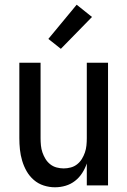

<svg xmlns="http://www.w3.org/2000/svg" viewBox="-20 -786 540 814"><path d="M213 8Q189 8 165.5 0.5Q142 -7 123.5 -23Q105 -39 93 -60Q81 -81 74 -104.5Q67 -128 64.5 -152Q62 -176 62 -200V-520H152V-200Q152 -185 153.5 -169.5Q155 -154 160 -139.5Q165 -125 173 -112Q181 -99 193 -89.5Q205 -80 220 -76Q235 -72 250 -72Q265 -72 280 -76Q295 -80 307 -89.5Q319 -99 327 -112Q335 -125 340 -139.5Q345 -154 346.5 -169.5Q348 -185 348 -200V-520H438V0H348V-93Q341 -72 328.5 -52.5Q316 -33 298 -19Q280 -5 258 1.5Q236 8 213 8ZM238 -579 185 -621 305 -766 370 -714Z"/></svg>

Font: Iosevka Custom Medium
Style: Regular
Weight: 500
Monospace: yes
Designer: Belleve Invis
Foundry: Belleve Invis
Version: Version 32.5.0; ttfautohint (v1.8.4)